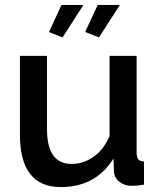

<svg xmlns="http://www.w3.org/2000/svg" viewBox="-20 -750 649 780"><path d="M227 10Q61 10 61 -203V-523H171V-225Q171 -84 271 -84Q319 -84 360.5 -113.5Q402 -143 425 -197V-523H535V-130Q535 -111 541.5 -103Q548 -95 565 -94V0Q536 5 516 5Q486 5 465 -11.5Q444 -28 443 -54L441 -106Q369 10 227 10ZM319 -730 234 -598 179 -620 230 -730ZM467 -730 382 -598 326 -620 377 -730Z"/></svg>

Font: Raleway
Style: Regular
Weight: 600
Designer: Matt McInerney, Pablo Impallari, Rodrigo Fuenzalida
Foundry: Matt McInerney, Pablo Impallari, Rodrigo Fuenzalida
Version: Version 1.000;PS 001.001;hotconv 1.0.56; ttfautohint (v1.5)